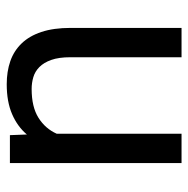

<svg xmlns="http://www.w3.org/2000/svg" viewBox="-14 -554 578 591"><g transform="rotate(90 275.5 -259.0)"><path d="M394.5 -52.2Q369.6 -22.9 331.5 -6.6Q293.5 9.8 239.7 9.8Q200.7 9.8 168.9 -1.2Q137.2 -12.2 114.3 -35.9Q91.3 -59.6 78.9 -96.9Q66.4 -134.3 66.4 -187V-528.3H156.7V-186Q156.7 -150.4 165 -127.2Q173.3 -104 187 -90.6Q200.7 -77.1 218.3 -72Q235.8 -66.9 254.4 -66.9Q309.6 -66.9 343 -87.9Q376.5 -108.9 392.1 -144V-528.3H482.4V0H396.5Z"/></g></svg>

Font: Dirooz
Style: Regular
Weight: 400
Foundry: DejaVu fonts team - Redesigned by Saber Rastikerdar
Version: Version 0.2.1